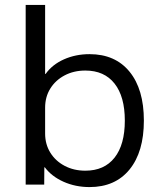

<svg xmlns="http://www.w3.org/2000/svg" viewBox="-20 -750 647 780"><path d="M343.7 10Q286.8 10 238.2 -11.6Q189.7 -33.3 162.1 -70.3H160.1L159.6 0H84.3V-730H163.3V-449.7H165.3Q192.3 -487.7 239.8 -508.9Q287.3 -530 343.7 -530Q448.1 -530 506.3 -458.7Q564.5 -387.5 564.5 -260Q564.5 -133 506.3 -61.5Q448.1 10 343.7 10ZM326.7 -56.6Q403.7 -56.6 445.4 -109.5Q487.1 -162.4 487.1 -260Q487.1 -357.6 445.4 -410.5Q403.7 -463.4 326.6 -463.4Q279.8 -463.4 242.6 -443.8Q205.5 -424.2 184.4 -390.3Q163.3 -356.5 163.3 -312.3V-207.7Q163.3 -164 184.4 -129.9Q205.5 -95.8 242.7 -76.2Q279.8 -56.6 326.7 -56.6Z"/></svg>

Font: M PLUS 1 Thin
Style: Regular
Weight: 100
Designer: Coji Morishita
Foundry: UNDERFOREST DESIGN
Version: Version 1.001